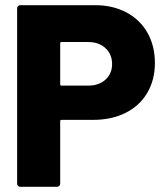

<svg xmlns="http://www.w3.org/2000/svg" viewBox="-20 -720 638 740"><path d="M347 -700Q415 -700 467.5 -672Q520 -644 548.5 -593.5Q577 -543 577 -477Q577 -412 547.5 -362Q518 -312 464 -285Q410 -258 339 -258H217Q212 -258 212 -253V-12Q212 -7 208.5 -3.5Q205 0 200 0H58Q53 0 49.5 -3.5Q46 -7 46 -12V-688Q46 -693 49.5 -696.5Q53 -700 58 -700ZM320 -390Q361 -390 386.5 -413Q412 -436 412 -473Q412 -511 386.5 -534.5Q361 -558 320 -558H217Q212 -558 212 -553V-395Q212 -390 217 -390Z"/></svg>

Font: LinhAnh ExtBd
Style: Regular
Weight: 800
Designer: Jeremy Tribby
Foundry: Tribby Type
Version: Version 1.408